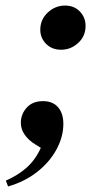

<svg xmlns="http://www.w3.org/2000/svg" viewBox="-20 -510 359 691"><path d="M200 -331Q167 -331 146 -352Q125 -373 125 -403Q125 -440 152 -465Q179 -490 214 -490Q247 -490 267.5 -468.5Q288 -447 288 -417Q288 -380 261.5 -355.5Q235 -331 200 -331ZM9 161 1 140Q43 122 75 94Q107 66 127 22L106 9Q83 -5 69 -25Q55 -45 55 -68Q55 -99 76 -122.5Q97 -146 135 -146Q170 -146 189 -124Q208 -102 208 -64Q208 -18 183.5 27.5Q159 73 114 108.5Q69 144 9 161Z"/></svg>

Font: DM Serif Text
Style: Italic
Weight: 400
Italic angle: -12°
Designer: Colophon Foundry, Frank Grießhammer
Foundry: Colophon Foundry
Version: Version 5.100; ttfautohint (v1.8.2)